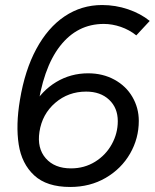

<svg xmlns="http://www.w3.org/2000/svg" viewBox="-20 -732 616 764"><path d="M59.3 -334.3Q78.8 -452.5 124.6 -537.3Q170.3 -622.2 237.3 -667.1Q304.3 -712 386.2 -712Q439.7 -712 489.7 -695Q539.7 -678 575.8 -648.7L522.3 -591.2Q494.8 -613.3 460.6 -625.1Q426.3 -636.8 393 -636.8Q287.5 -636.8 218.8 -548.6Q150 -460.3 127.7 -287.8L111.7 -310.2Q146.2 -371 203.8 -405.7Q261.5 -440.3 330.7 -440.3Q389 -440.3 435.3 -415Q481.7 -389.7 507 -346Q532.3 -302.3 532.3 -250.8Q532.3 -181.3 497.7 -121Q463 -60.7 400.7 -24.3Q338.3 12 259.5 12Q165.8 12 116.1 -34.2Q66.3 -80.3 54.4 -157.2Q42.5 -234.2 59.3 -334.3ZM448.7 -249.8Q448.7 -302.7 414.2 -335.1Q379.7 -367.5 322.8 -367.5Q251.8 -367.5 199.8 -322.8Q147.8 -278 137 -207.5Q127 -142.3 162 -102.2Q197 -62 262.5 -62Q315.8 -62 358.4 -88.4Q401 -114.8 424.8 -158.1Q448.7 -201.3 448.7 -249.8Z"/></svg>

Font: Oak Sans Light Italic
Style: Regular
Weight: 400
Italic angle: -9.5°
Foundry: Erik Kennedy, Walven
Version: Version 1.000;Glyphs 3.1.2 (3151)